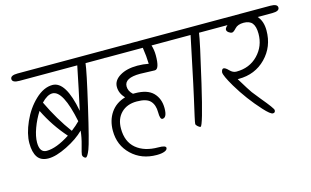

<svg xmlns="http://www.w3.org/2000/svg" viewBox="-88 -879 1962 1211"><g transform="rotate(-15 893.0 -274.0)"><path d="M89 -636H638Q685 -636 685 -612Q685 -588 638 -588H520Q515 -539 464 -319Q413 -99 396 -56Q379 -13 368 -12Q362 -12 355 -19Q348 -26 348 -35Q348 -44 362 -93Q376 -142 380 -185Q335 -140 262.5 -104Q190 -68 140.5 -68Q91 -68 69 -100Q47 -132 47 -192Q47 -252 80.5 -328Q114 -404 169.5 -456.5Q225 -509 282 -509Q369 -509 407 -307Q417 -352 436 -442Q465 -583 466 -588H89Q42 -588 42 -612Q42 -636 89 -636ZM95 -183Q95 -117 141 -117Q204 -117 294 -175Q215 -264 162 -372Q133 -327 114 -275Q95 -223 95 -183ZM268 -458Q235 -458 196 -417Q254 -295 326 -198Q359 -223 381 -246Q338 -458 268 -458Z M927 -431 835 -434Q732 -434 732 -379Q732 -348 759 -324H772Q853 -324 890.5 -285.5Q928 -247 928 -185Q928 -123 898 -123Q882 -123 882 -170.5Q882 -218 857.5 -244.5Q833 -271 769 -271Q705 -271 667 -233Q629 -195 629 -131Q629 -45 682.5 -0.5Q736 44 826 44Q875 44 875 60Q875 73 856 80.5Q837 88 805 88Q706 88 641 26Q576 -36 576 -131Q576 -199 609.5 -248Q643 -297 705 -315Q672 -350 672 -392Q672 -434 716.5 -461Q761 -488 831 -488Q869 -488 904 -481Q903 -530 894 -588H653Q606 -588 606 -612Q606 -636 653 -636H1075Q1122 -636 1122 -612Q1122 -588 1075 -588H951Q961 -556 961 -521Q961 -431 931 -431Z M1082 -636H1379Q1426 -636 1426 -612Q1426 -588 1379 -588H1261Q1255 -539 1193.5 -275.5Q1132 -12 1117 -12Q1111 -12 1100 -21.5Q1089 -31 1089 -38.5Q1089 -46 1098 -86.5Q1107 -127 1123 -197Q1139 -267 1172 -426Q1205 -585 1206 -588H1082Q1035 -588 1035 -612Q1035 -636 1082 -636Z M1367 -636H1739Q1786 -636 1786 -612Q1786 -588 1739 -588H1644Q1676 -553 1676 -492Q1676 -386 1605.5 -314Q1535 -242 1428 -242H1421Q1472 -158 1485 -140.5Q1498 -123 1530 -84Q1596 -5 1596 7Q1596 24 1580 24Q1564 24 1523 -21Q1482 -66 1447 -113Q1412 -160 1381 -212Q1337 -287 1337 -308V-309Q1337 -312 1338 -314Q1342 -331 1352 -331Q1364 -331 1383.5 -310.5Q1403 -290 1426 -290Q1512 -290 1567 -347Q1622 -404 1622 -485Q1622 -532 1604.5 -554Q1587 -576 1548.5 -576Q1510 -576 1491.5 -555.5Q1473 -535 1463 -535Q1453 -535 1441.5 -543.5Q1430 -552 1430 -562.5Q1430 -573 1447 -588H1367Q1320 -588 1320 -612Q1320 -636 1367 -636Z"/></g></svg>

Font: Kalam Light
Style: Regular
Weight: 300
Version: Version 2.001;PS 1.0;hotconv 1.0.79;makeotf.lib2.5.61930; tt